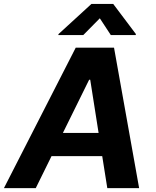

<svg xmlns="http://www.w3.org/2000/svg" viewBox="-42 -974 810 994"><path d="M143.1 0H-21.7L350.1 -727.3H548.3L678.3 0H513.5L487.2 -165.8H224.8ZM389.2 -792.6H259.9L261 -797.6L431.5 -953.8H544L661.6 -797.6L660.5 -792.6H531.6L474.8 -879.3ZM283.7 -285.9H468.4L425.1 -561.1H419.4Z"/></svg>

Font: Karasuma Gothic
Style: Bold Italic
Weight: 700
Italic angle: 9.39998°
Designer: Rasmus Andersson / Ryoko Nishizuka
Foundry: Genbu
Version: Version 1.00